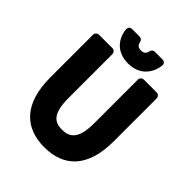

<svg xmlns="http://www.w3.org/2000/svg" viewBox="-240 -985 1162 1162"><g transform="rotate(45 341.0 -404.0)"><path d="M66 -287C66 -62 174 37 339 37C505 37 611 -62 611 -287V-654C611 -665 601 -679 586 -679H475C464 -679 450 -669 450 -654V-278C450 -144 403 -114 339 -114C276 -114 232 -143 232 -278V-654C232 -665 222 -679 207 -679H91C80 -679 66 -669 66 -654ZM339 -680C435 -680 485 -744 494 -817C497 -839 479 -845 469 -845H403C391 -845 381 -837 379 -825C375 -804 364 -791 339 -791C312 -791 302 -804 298 -825C296 -836 286 -845 274 -845H209C188 -845 183 -827 184 -817C192 -743 242 -680 339 -680Z"/></g></svg>

Font: Falling Sky
Style: Blk
Weight: 900
Designer: Paul D. Hunt
Foundry: Adobe Systems Incorporated
Version: Version 1.02